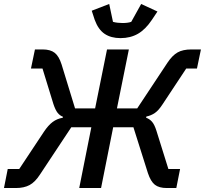

<svg xmlns="http://www.w3.org/2000/svg" viewBox="-29 -947 1032 967"><path d="M-9 0 10 -96H68L192 -283Q214 -316 236 -332.5Q258 -349 287 -354L288 -359Q272 -365 261 -379Q250 -393 240 -423L185 -602H127L147 -698H186Q225 -698 246.5 -681Q268 -664 281 -623L349 -401H450L510 -698H620L560 -401H662L815 -632Q839 -668 865.5 -683Q892 -698 935 -698H983L963 -602H909L790 -422Q770 -391 751 -378Q732 -365 708 -360L707 -354Q724 -348 736.5 -334Q749 -320 759 -288L819 -96H878L859 0H811Q772 0 751 -16.5Q730 -33 716 -75L643 -306H541L480 0H370L431 -306H330L173 -69Q148 -30 120 -15Q92 0 51 0ZM578 -755Q530 -755 498 -776.5Q466 -798 448 -847L433 -893L521 -927L540 -837Q550 -834 563.5 -832.5Q577 -831 588 -831Q601 -831 612.5 -832.5Q624 -834 632 -837L682 -927L764 -889L736 -847Q704 -799 666 -777Q628 -755 578 -755Z"/></svg>

Font: IBM Plex Sans Medium
Style: Italic
Weight: 500
Italic angle: -11.31°
Designer: Mike Abbink, Paul van der Laan, Pieter van Rosmalen
Foundry: Bold Monday
Version: Version 3.201